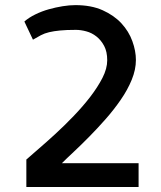

<svg xmlns="http://www.w3.org/2000/svg" viewBox="-20 -745 640 765"><path d="M521.5 -505.9Q521.5 -467.8 504.9 -427.2Q488.3 -386.7 460.9 -347.2Q433.6 -307.6 400.9 -270.5Q368.2 -233.4 335.4 -200.2Q302.7 -167 273.9 -140.1Q245.1 -113.3 226.6 -94.7H532.2V0H85V-109.4Q102.5 -125 133.8 -151.9Q165 -178.7 201.2 -211.9Q237.3 -245.1 273.4 -282.7Q309.6 -320.3 339.4 -358.9Q369.1 -397.5 388.2 -434.6Q407.2 -471.7 407.2 -504.9Q407.2 -539.1 395 -562Q382.8 -585 364.3 -599.6Q345.7 -614.3 323.7 -620.1Q301.8 -626 282.2 -626Q244.1 -626 219.2 -623.5Q194.3 -621.1 175.8 -616.7Q157.2 -612.3 142.6 -604.5Q127.9 -596.7 111.3 -586.9L77.1 -659.2Q94.7 -674.8 120.6 -687.5Q146.5 -700.2 174.3 -708Q202.1 -715.8 229.5 -720.2Q256.8 -724.6 280.3 -724.6Q343.8 -724.6 389.2 -704.1Q434.6 -683.6 463.9 -651.9Q493.2 -620.1 507.3 -581.1Q521.5 -542 521.5 -505.9Z"/></svg>

Font: Allerta
Style: Medium
Weight: 500
Designer: Matt McInerney
Foundry: Matt McInerney
Version: Version 1.0